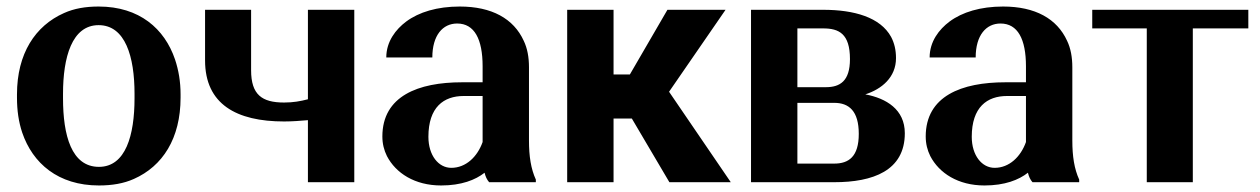

<svg xmlns="http://www.w3.org/2000/svg" viewBox="-20 -558 3859 588"><path d="M32 -259C32 -220 37 -185 48 -152C80 -58 158 10 283 10C323 10 359 4 390 -10C478 -49 533 -134 533 -259V-269C533 -308 527 -343 516 -376C484 -470 407 -538 282 -538C242 -538 207 -532 176 -518C88 -479 32 -394 32 -269ZM173 -257V-271C173 -382 200 -481 282 -481C364 -481 392 -384 392 -271V-257C392 -144 365 -47 283 -47C199 -47 173 -143 173 -257Z M608 -373C608 -239 704 -186 850 -186C875 -186 900 -188 923 -190V0H1065V-528H923V-254C900 -248 878 -244 850 -244C782 -244 749 -268 749 -343V-528H608Z M1151 -140C1151 -118 1156 -98 1165 -80C1192 -28 1250 10 1331 10C1393 10 1436 -7 1464 -29C1467 -17 1471 -8 1478 0H1621V-8C1606 -41 1600 -79 1600 -128V-352C1600 -383 1595 -410 1584 -433C1553 -501 1486 -538 1388 -538C1319 -538 1263 -521 1224 -492C1192 -468 1163 -431 1163 -382H1304C1304 -450 1336 -486 1380 -486C1433 -486 1458 -438 1458 -355V-306H1395C1261 -306 1151 -264 1151 -140ZM1292 -139C1292 -230 1339 -264 1400 -264H1458V-123C1442 -78 1407 -44 1362 -44C1323 -44 1292 -82 1292 -139Z M1717 0H1859V-195H1915L2030 0H2218L2029 -277L2202 -528H2024L1909 -330H1859V-528H1717Z M2280 0H2535C2653 0 2751 -35 2751 -150C2751 -223 2694 -257 2630 -269C2680 -285 2724 -321 2724 -380C2724 -405 2719 -426 2709 -445C2676 -505 2596 -528 2501 -528H2280ZM2422 -57V-243H2535C2580 -243 2610 -218 2610 -148C2610 -78 2579 -57 2535 -57ZM2422 -291V-471H2501C2549 -471 2583 -455 2583 -377C2583 -309 2552 -291 2509 -291Z M2815 -140C2815 -118 2820 -98 2829 -80C2856 -28 2914 10 2995 10C3057 10 3100 -7 3128 -29C3131 -17 3135 -8 3142 0H3285V-8C3270 -41 3264 -79 3264 -128V-352C3264 -383 3259 -410 3248 -433C3217 -501 3150 -538 3052 -538C2983 -538 2927 -521 2888 -492C2856 -468 2827 -431 2827 -382H2968C2968 -450 3000 -486 3044 -486C3097 -486 3122 -438 3122 -355V-306H3059C2925 -306 2815 -264 2815 -140ZM2956 -139C2956 -230 3003 -264 3064 -264H3122V-123C3106 -78 3071 -44 3026 -44C2987 -44 2956 -82 2956 -139Z M3325 -471H3492V0H3633V-471H3803V-528H3325Z"/></svg>

Font: Aerodynamic
Style: Regular
Weight: 500
Designer: Google
Version: Version 2.000980; 2014